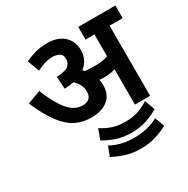

<svg xmlns="http://www.w3.org/2000/svg" viewBox="-197 -806 1223 1249"><g transform="rotate(-30 414.5 -182.0)"><path d="M502 -214Q502 -143 456 -105.5Q410 -68 329 -68Q268 -68 216 -93.5Q164 -119 116.5 -181Q69 -243 23 -351L122 -388Q164 -281 212 -223Q260 -165 321 -165Q353 -165 371 -181Q389 -197 389 -229Q389 -258 377 -281.5Q365 -305 343 -326Q311 -319 273 -318L267 -410Q330 -413 354 -431Q378 -449 378 -482Q378 -513 356.5 -525Q335 -537 308 -537Q274 -537 245 -527.5Q216 -518 187 -503L154 -592Q182 -606 225 -619Q268 -632 320 -632Q402 -632 446 -590Q490 -548 490 -484Q490 -409 432 -364Q438 -359 444 -352Q459 -350 475.5 -349Q492 -348 510 -348Q541 -348 566.5 -351Q592 -354 617 -362V-527H550V-622H829V-527H731V0H617V-265Q595 -258 572.5 -255.5Q550 -253 525 -253Q512 -253 497 -255Q502 -234 502 -214ZM509 148Q446 148 395.5 131Q345 114 305 89L333 13Q368 36 410 51Q452 66 509 66Q568 66 608.5 51Q649 36 685 13L713 89Q673 114 622 131Q571 148 509 148ZM509 268Q444 268 393.5 251Q343 234 305 214L332 143Q373 165 415 175Q457 185 509 185Q560 185 601.5 175Q643 165 686 143L713 214Q677 234 626.5 251Q576 268 509 268Z"/></g></svg>

Font: Noto Sans Devanagari UI SemiBold
Style: Regular
Weight: 600
Designer: Jelle Bosma - Monotype Design Team
Foundry: Monotype Imaging Inc.
Version: Version 2.003; ttfautohint (v1.8.4.7-5d5b)